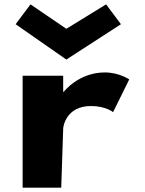

<svg xmlns="http://www.w3.org/2000/svg" viewBox="-20 -860 664 880"><path d="M119.7 -840 51.7 -749 284.1 -587 534.3 -749 466.3 -840 284.1 -728ZM260.7 0H83.7V-513H269.6V-439H272C272 -439 339.8 -528 460.3 -528C526.3 -528 572.3 -496 572.3 -496L498.3 -346C498.3 -346 465.3 -374 396.6 -374C285.3 -374 269.6 -283 269.6 -270Z"/></svg>

Font: Hussar
Style: BdSuprExt
Weight: 700
Foundry: Cannot Into Space Fonts
Version: Version 2.00